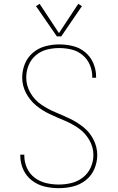

<svg xmlns="http://www.w3.org/2000/svg" viewBox="-20 -975 616 1003"><path d="M287 8Q325 8 361.5 -1Q398 -10 428 -33.5Q458 -57 473 -92.5Q488 -128 488 -165Q488 -207 468.5 -245.5Q449 -284 416 -310.5Q383 -337 345 -355Q307 -373 268.5 -389Q230 -405 195 -429Q160 -453 138.5 -490.5Q117 -528 117 -570Q117 -603 129.5 -634Q142 -665 167.5 -686.5Q193 -708 225 -716Q257 -724 289 -724Q321 -724 353 -716.5Q385 -709 410.5 -688Q436 -667 449 -637Q462 -607 462 -574Q462 -571 461 -569H482Q482 -572 482 -575Q482 -611 467.5 -645Q453 -679 424.5 -702.5Q396 -726 360.5 -734.5Q325 -743 289 -743Q253 -743 217 -733.5Q181 -724 152.5 -700Q124 -676 110 -641.5Q96 -607 96 -570Q96 -528 115.5 -490Q135 -452 167.5 -425Q200 -398 238 -380Q276 -362 315 -346Q354 -330 389 -306Q424 -282 446 -244.5Q468 -207 468 -165Q468 -132 454 -100.5Q440 -69 413 -48Q386 -27 353.5 -19Q321 -11 287 -11Q254 -11 221.5 -18.5Q189 -26 162 -46Q135 -66 121 -97Q107 -128 107 -161Q107 -164 107 -167H86Q86 -164 86 -161Q86 -124 101.5 -89.5Q117 -55 147 -32Q177 -9 213.5 -0.5Q250 8 287 8ZM277 -785H300L408 -943L389 -955L288 -802L187 -955L168 -943Z"/></svg>

Font: Iosevka Sparkle Thin
Style: Regular
Weight: 100
Designer: Belleve Invis
Foundry: Belleve Invis
Version: Version 4.5.0; ttfautohint (v1.8.3)